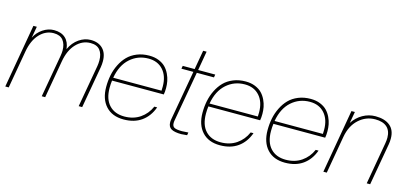

<svg xmlns="http://www.w3.org/2000/svg" viewBox="-60 -1084 3202 1505"><g transform="rotate(15 1540.5 -331.0)"><path d="M639.2 0H610.8L670.9 -340.8Q674.8 -362.3 674.8 -388.2Q674.8 -440.4 650.4 -471.2Q626 -502 573.2 -502Q507.8 -502 458 -450Q408.2 -397.9 392.1 -304.2L338.9 0H311L371.1 -340.8Q376 -369.1 376 -388.2Q376 -439.9 351.6 -470.9Q327.1 -502 274.9 -502Q209.5 -502 160.9 -450Q112.3 -397.9 96.2 -304.2L43 0H15.1L105 -516.1H132.8L116.2 -422.9Q138.7 -468.8 181.4 -497.3Q224.1 -525.9 271 -525.9Q330.1 -525.9 363.8 -494.9Q397.5 -463.9 402.8 -407.2Q429.2 -463.9 474.4 -494.9Q519.5 -525.9 568.8 -525.9Q632.3 -525.9 667.7 -489.7Q703.1 -453.6 703.1 -388.2Q703.1 -363.8 699.2 -340.8Z M976.6 9.8Q883.3 9.8 831.5 -47.1Q779.8 -104 779.8 -202.1Q779.8 -252 789.1 -297.9Q798.3 -343.8 819.1 -385.7Q839.8 -427.7 869.9 -458.5Q899.9 -489.3 944.8 -507.6Q989.7 -525.9 1044.4 -525.9Q1087.9 -525.9 1122.1 -512Q1156.2 -498 1177.2 -476.3Q1198.2 -454.6 1211.9 -425.5Q1225.6 -396.5 1230.7 -369.1Q1235.8 -341.8 1235.8 -314Q1235.8 -283.2 1231.4 -261.2H811.5Q807.6 -233.4 807.6 -202.1Q807.6 -110.8 852.8 -62.5Q897.9 -14.2 976.6 -14.2Q1049.8 -14.2 1103.5 -50.8Q1157.2 -87.4 1184.6 -149.9H1207.5Q1179.7 -73.2 1121.3 -31.7Q1063 9.8 976.6 9.8ZM1044.4 -502Q958.5 -502 895.8 -446.3Q833 -390.6 814.5 -285.2H1206.5Q1207.5 -297.4 1207.5 -318.8Q1207.5 -402.8 1163.6 -452.4Q1119.6 -502 1044.4 -502Z M1443.8 3.9Q1389.6 3.9 1362.8 -11.2Q1335.9 -26.4 1335.9 -64.9Q1335.9 -77.1 1338.9 -91.8L1409.7 -492.2H1312.5L1316.9 -516.1H1413.6L1440.9 -671.9H1468.8L1441.9 -516.1H1580.6L1576.7 -492.2H1437.5L1366.7 -91.8Q1363.8 -78.6 1363.8 -64.9Q1363.8 -38.1 1381.8 -29.1Q1399.9 -20 1443.8 -20L1494.6 -22.9L1490.7 0Q1452.6 3.9 1443.8 3.9Z M1758.3 9.8Q1665 9.8 1613.3 -47.1Q1561.5 -104 1561.5 -202.1Q1561.5 -252 1570.8 -297.9Q1580.1 -343.8 1600.8 -385.7Q1621.6 -427.7 1651.6 -458.5Q1681.6 -489.3 1726.6 -507.6Q1771.5 -525.9 1826.2 -525.9Q1869.6 -525.9 1903.8 -512Q1938 -498 1959 -476.3Q1980 -454.6 1993.7 -425.5Q2007.3 -396.5 2012.5 -369.1Q2017.6 -341.8 2017.6 -314Q2017.6 -283.2 2013.2 -261.2H1593.3Q1589.4 -233.4 1589.4 -202.1Q1589.4 -110.8 1634.5 -62.5Q1679.7 -14.2 1758.3 -14.2Q1831.5 -14.2 1885.3 -50.8Q1939 -87.4 1966.3 -149.9H1989.3Q1961.4 -73.2 1903.1 -31.7Q1844.7 9.8 1758.3 9.8ZM1826.2 -502Q1740.2 -502 1677.5 -446.3Q1614.7 -390.6 1596.2 -285.2H1988.3Q1989.3 -297.4 1989.3 -318.8Q1989.3 -402.8 1945.3 -452.4Q1901.4 -502 1826.2 -502Z M2286.1 9.8Q2192.9 9.8 2141.1 -47.1Q2089.4 -104 2089.4 -202.1Q2089.4 -252 2098.6 -297.9Q2107.9 -343.8 2128.7 -385.7Q2149.4 -427.7 2179.4 -458.5Q2209.5 -489.3 2254.4 -507.6Q2299.3 -525.9 2354 -525.9Q2397.5 -525.9 2431.6 -512Q2465.8 -498 2486.8 -476.3Q2507.8 -454.6 2521.5 -425.5Q2535.2 -396.5 2540.3 -369.1Q2545.4 -341.8 2545.4 -314Q2545.4 -283.2 2541 -261.2H2121.1Q2117.2 -233.4 2117.2 -202.1Q2117.2 -110.8 2162.4 -62.5Q2207.5 -14.2 2286.1 -14.2Q2359.4 -14.2 2413.1 -50.8Q2466.8 -87.4 2494.1 -149.9H2517.1Q2489.3 -73.2 2430.9 -31.7Q2372.6 9.8 2286.1 9.8ZM2354 -502Q2268.1 -502 2205.3 -446.3Q2142.6 -390.6 2124 -285.2H2516.1Q2517.1 -297.4 2517.1 -318.8Q2517.1 -402.8 2473.1 -452.4Q2429.2 -502 2354 -502Z M2976.1 0H2948.2L3007.8 -340.8Q3012.2 -366.2 3012.2 -387.2Q3011.7 -443.8 2979 -472.9Q2946.3 -502 2884.3 -502Q2808.6 -502 2751 -449.5Q2693.4 -397 2677.2 -304.2L2624 0H2596.2L2686 -516.1H2713.9L2697.3 -422.9Q2729 -471.7 2777.1 -498.8Q2825.2 -525.9 2879.9 -525.9Q2955.6 -525.9 2997.8 -491Q3040 -456.1 3040 -387.2Q3040 -362.3 3036.1 -340.8Z"/></g></svg>

Font: Creato Display Thin
Style: Italic
Weight: 265
Italic angle: -10°
Version: Version 1.000